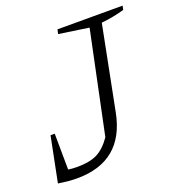

<svg xmlns="http://www.w3.org/2000/svg" viewBox="-121 -752 802 862"><g transform="rotate(-20 279.5 -321.5)"><path d="M13 0 32 -53Q53 -47 75 -43.5Q97 -40 120 -40Q180 -40 216 -58Q252 -76 284 -122L386 -609L243 -630L248 -651H559L555 -632Q531 -625 503 -619.5Q475 -614 445 -611L366 -210Q323 8 102 8Q84 8 62 6Q40 4 13 0ZM13 0 56 -215H76L78 0Z"/></g></svg>

Font: Piazzolla Thin ExtraLight
Style: Italic
Weight: 250
Italic angle: -11.3°
Version: Version 2.005